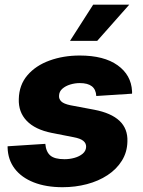

<svg xmlns="http://www.w3.org/2000/svg" viewBox="-20 -782 605 813"><path d="M245.1 10.7Q174.8 10.7 122.8 -9.8Q70.8 -30.3 42.2 -67.9Q13.7 -105.5 12.2 -156.7Q12.2 -158.2 12.2 -159.7Q12.2 -161.1 12.2 -162.6L171.9 -172.9Q174.8 -139.2 193.1 -123.5Q211.4 -107.9 252.9 -107.9Q275.4 -107.9 295.9 -113.8Q316.4 -119.6 330.1 -131.1Q343.8 -142.6 344.7 -159.7Q345.2 -175.3 332.8 -185.5Q320.3 -195.8 291 -201.2L199.2 -219.2Q128.4 -233.4 93 -270.5Q57.6 -307.6 59.6 -362.8Q61 -422.4 96.2 -463.4Q131.3 -504.4 189.7 -525.6Q248 -546.9 317.9 -546.9Q420.4 -546.9 478 -505.6Q535.6 -464.4 539.1 -396Q539.1 -393.6 539.3 -390.9Q539.6 -388.2 539.1 -385.3L387.7 -375.5Q386.2 -403.3 368.9 -416.7Q351.6 -430.2 317.9 -430.2Q297.4 -430.2 277.3 -424.1Q257.3 -418 243.9 -406.2Q230.5 -394.5 230 -376.5Q229 -362.8 239.5 -352.5Q250 -342.3 277.8 -336.4L378.9 -317.4Q450.7 -303.7 486.1 -270.3Q521.5 -236.8 519.5 -183.1Q518.6 -137.7 496.1 -101.6Q473.6 -65.4 435.3 -40.3Q397 -15.1 347.9 -2.2Q298.8 10.7 245.1 10.7ZM276.4 -608.9 374.5 -762.2H527.3L391.6 -608.9Z"/></svg>

Font: Inter 18pt ExtraBold
Style: Italic
Weight: 800
Italic angle: -9.3988°
Designer: Rasmus Andersson
Foundry: rsms
Version: Version 4.001;git-66647c0bb